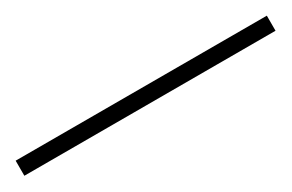

<svg xmlns="http://www.w3.org/2000/svg" viewBox="-1 -90 503 331"><g transform="rotate(-30 250.0 75.0)"><path d="M0 90V60H500V90Z"/></g></svg>

Font: Cinzel Decorative
Style: Regular
Weight: 400
Designer: Natanael Gama
Version: Version 1.001;PS 001.001;hotconv 1.0.56;makeotf.lib2.0.21325